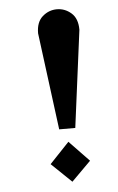

<svg xmlns="http://www.w3.org/2000/svg" viewBox="-49 -672 437 713"><g transform="rotate(-5 169.5 -315.5)"><path d="M220 -192H160L113 -554Q113 -596 136.5 -616.5Q160 -637 190 -637Q220 -637 243.5 -616.5Q267 -596 267 -554ZM192 6 117 -66 190 -143 264 -66Z"/></g></svg>

Font: Narnoor
Style: Bold
Weight: 700
Designer: S. Sridhar Murthy
Foundry: SIL International
Version: Version 3.000